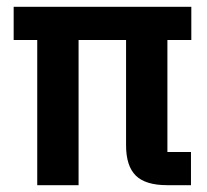

<svg xmlns="http://www.w3.org/2000/svg" viewBox="-20 -542 607 562"><path d="M470 -97H539V0H469Q406 0 377.5 -28Q349 -56 349 -117V-425H210V0H89V-425H20V-522H540V-425H470Z"/></svg>

Font: IBM Plex Sans Condensed SemiBold
Style: Regular
Weight: 600
Width: 3
Designer: Mike Abbink, Paul van der Laan, Pieter van Rosmalen
Foundry: Bold Monday
Version: Version 1.3